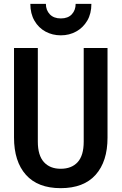

<svg xmlns="http://www.w3.org/2000/svg" viewBox="-20 -970 633 1000"><path d="M296 10Q177 10 115 -59.5Q53 -129 53 -254V-720H177V-232Q177 -161 208.5 -126Q240 -91 296 -91Q353 -91 384.5 -125.5Q416 -160 416 -232V-720H540V-253Q540 -129 478 -59.5Q416 10 296 10ZM297 -786Q253 -786 217 -805.5Q181 -825 159.5 -862Q138 -899 138 -950H219Q219 -917 239.5 -895.5Q260 -874 297 -874Q334 -874 354 -895.5Q374 -917 374 -950H456Q456 -899 434.5 -862.5Q413 -826 377 -806Q341 -786 297 -786Z"/></svg>

Font: Instrument Sans SemiCondensed SemiBold
Style: Regular
Weight: 600
Width: 4
Designer: Rodrigo Fuenzalida
Foundry: fragTYPE
Version: Version 1.000;gftools[0.9.28]